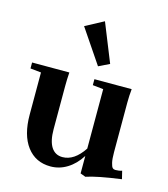

<svg xmlns="http://www.w3.org/2000/svg" viewBox="-107 -782 771 882"><g transform="rotate(15 278.0 -341.5)"><path d="M305.7 -489.7 196.3 -651.4 283.2 -697.8 356.9 -514.6ZM213.4 11.2Q142.1 11.2 101.1 -43Q60.1 -97.2 60.1 -194.3V-394.5L8.8 -399.9V-428.2H186Q183.6 -394 183.6 -363.3V-158.2Q183.6 -102.1 202.1 -73.2Q220.7 -44.4 255.4 -44.4Q311.5 -44.4 356 -111.8V-394.5L305.2 -399.9V-428.2H482.4Q479 -396.5 479 -363.3V-127.4Q479 -95.7 483.2 -77.9Q487.3 -60.1 492.7 -55.2Q498 -50.3 505.9 -50.3Q523.9 -50.3 537.1 -55.2L546.4 -17.1Q431.2 -1.5 380.9 15.6L356 6.3V-76.7Q329.1 -34.2 292.2 -11.5Q255.4 11.2 213.4 11.2Z"/></g></svg>

Font: Elstob 14pt
Style: Bold
Weight: 700
Designer: Peter S. Baker
Version: Version 1.015